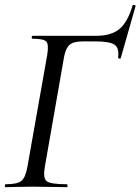

<svg xmlns="http://www.w3.org/2000/svg" viewBox="-21 -773 580 793"><path d="M2 0Q-1 0 -1 -6Q-1 -12 2 -12Q50 -12 67 -25.5Q84 -39 92 -83L174 -546Q181 -589 170.5 -601Q160 -613 114 -613Q110 -613 110 -619Q110 -625 114 -625H375Q438 -625 472 -653Q506 -681 527 -751Q528 -752 531 -752.5Q534 -753 536.5 -751.5Q539 -750 539 -748L478 -534Q477 -530 471.5 -531Q466 -532 467 -536Q472 -576 451 -589Q430 -602 374 -602H321Q283 -602 267 -588.5Q251 -575 244 -540L164 -83Q156 -37 172 -24.5Q188 -12 255 -12Q258 -12 258 -6Q258 0 255 0Q237 0 190.5 -1Q144 -2 113 -2Q90 -2 52.5 -1Q15 0 2 0Z"/></svg>

Font: Cormorant Infant Book
Style: Italic
Weight: 500
Italic angle: -10°
Designer: Christian Thalmann (Catharsis Fonts)
Version: Version 1.000;PS 002.000;hotconv 1.0.88;makeotf.lib2.5.64775